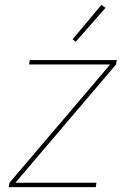

<svg xmlns="http://www.w3.org/2000/svg" viewBox="-20 -766 540 786"><path d="M16 0 19 -18 431 -502H99L102 -520H458L455 -502L43 -18H375L372 0ZM290 -595 277 -605 395 -746 412 -734Z"/></svg>

Font: Iosevka SS18 Thin
Style: Italic
Weight: 100
Italic angle: -9°
Monospace: yes
Designer: Belleve Invis
Foundry: Belleve Invis
Version: Version 25.1.1; ttfautohint (v1.8.4)